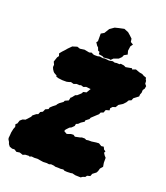

<svg xmlns="http://www.w3.org/2000/svg" viewBox="-188 -997 982 1133"><g transform="rotate(20 303.0 -430.0)"><path d="M123 11 100 12 86 18 65 11 45 14 29 4 15 5 -2 -1 -12 -14 -16 -26 -24 -39 -26 -47 -24 -68 -23 -83 -18 -107 -12 -122 -16 -138 -7 -145 0 -166 14 -178 31 -183 56 -210 60 -220 79 -235 90 -239 97 -255 111 -262 119 -280 137 -288 140 -299 154 -312 172 -326 174 -331 184 -342 206 -358 210 -367 232 -377 236 -396 242 -400 257 -419 268 -423 288 -441 295 -453 314 -457 330 -484 301 -487 285 -481 269 -486 261 -483 242 -484 225 -478 207 -483 195 -479 182 -476H155L130 -479L114 -484V-490L96 -500L90 -506L82 -518L77 -530L78 -545L70 -562L80 -592L88 -603L83 -618L96 -634L111 -650L121 -662L142 -683L171 -692L189 -686L217 -690L222 -689L248 -684L263 -688L273 -682L282 -680H302L315 -683L336 -680L347 -682L375 -679L397 -683L410 -679L422 -681L440 -680L446 -685L467 -682L479 -676L518 -683L520 -676L542 -684L567 -675L587 -671L597 -665L614 -659L616 -649L621 -641L622 -624L632 -612L629 -595L621 -584L620 -566L615 -554L614 -541L585 -519L579 -504L564 -498L555 -483L541 -468L537 -465L516 -452L505 -434L488 -429L477 -417L478 -404L456 -398L449 -380L433 -374L427 -361L418 -353L388 -325L384 -315L364 -300L363 -291L343 -278L331 -266L319 -261L316 -247L302 -233L290 -227L273 -209L268 -198L287 -187L295 -189L312 -195L327 -196L339 -188L368 -194L379 -198H398L408 -193L421 -195H441L469 -199L486 -200L504 -189L519 -191L527 -175L538 -168L533 -158L542 -144L552 -133V-102L556 -78L542 -62L537 -44L531 -33L510 -17L504 -1L485 4L478 14L463 19L453 26L419 25L398 20L391 22L366 23L350 22L341 17L325 19L309 18H290L282 15L263 13L251 17L236 15L214 16L194 13L176 10L156 11L139 9L127 14ZM337 -685 330 -690 305 -694 304 -708 294 -712 287 -730 279 -737 267 -755 274 -764V-812L293 -823L312 -854L339 -873L363 -879L396 -886L423 -875L438 -862L455 -846L458 -826L475 -816L464 -801L460 -772L466 -750L446 -739L440 -725L425 -710L395 -699L382 -686L372 -688Z"/></g></svg>

Font: Winky Rough Black
Style: Italic
Weight: 900
Italic angle: -8.97852°
Designer: Simon Atzbach
Foundry: typofactur
Version: Version 1.206; ttfautohint (v1.8.4.7-5d5b)